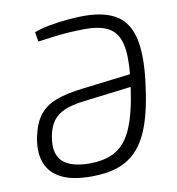

<svg xmlns="http://www.w3.org/2000/svg" viewBox="-81 -776 796 862"><g transform="rotate(-10 317.5 -345.0)"><path d="M266 13Q183 13 132 -12Q81 -37 62 -86Q43 -135 57 -205Q70 -267 98 -302.5Q126 -338 174.5 -356Q223 -374 292 -382L556 -414L546 -357L287 -325Q237 -319 203 -304.5Q169 -290 150 -264Q131 -238 123 -196Q115 -150 123.5 -121Q132 -92 153 -76Q174 -60 204 -53Q234 -46 267 -46Q343 -46 390 -74.5Q437 -103 465 -168.5Q493 -234 509 -346Q526 -460 517 -525Q508 -590 469 -617Q430 -644 355 -644Q316 -644 279.5 -641.5Q243 -639 207.5 -634.5Q172 -630 137 -625L130 -669Q162 -681 201 -688Q240 -695 281 -699Q322 -703 358 -703Q453 -703 507.5 -668Q562 -633 578.5 -553.5Q595 -474 576 -340Q563 -241 539.5 -173.5Q516 -106 479.5 -65Q443 -24 391 -5.5Q339 13 266 13Z"/></g></svg>

Font: Exo 2 Light
Style: Italic
Weight: 300
Italic angle: -8°
Designer: Natanael Gama
Foundry: Natanael Gama
Version: Version 2.010